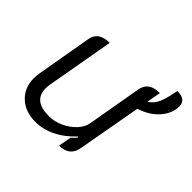

<svg xmlns="http://www.w3.org/2000/svg" viewBox="-142 -742 917 917"><g transform="rotate(45 316.5 -283.0)"><path d="M499 -380 441 -57Q430 9 359 9L371 -57Q382 -65 395 -81L392 -86Q351 -41 301 -16Q251 9 199 9Q130 9 88 -30.5Q46 -70 46 -134Q46 -150 49 -168L98 -450Q108 -509 183 -509L123 -170Q120 -154 120 -140Q120 -56 224 -56Q262 -56 298 -72.5Q334 -89 359 -116Q384 -143 389 -174L437 -450Q443 -480 464 -494.5Q485 -509 522 -509L509 -437Q537 -455 550 -485Q563 -515 574 -575Q633 -575 633 -530Q633 -482 596.5 -440.5Q560 -399 499 -380Z"/></g></svg>

Font: K2D Light
Style: Italic
Weight: 300
Italic angle: -10°
Designer: Katatrad Aksorn Co.,Ltd.
Foundry: Cadson Demak Co.,Ltd.
Version: Version 1.000; ttfautohint (v1.6)